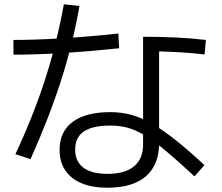

<svg xmlns="http://www.w3.org/2000/svg" viewBox="-20 -832 1040 899"><path d="M483 47Q412 47 362 26Q312 5 285.5 -34.5Q259 -74 259 -130Q259 -216 320.5 -261.5Q382 -307 497 -307Q547 -307 594 -294.5Q641 -282 691.5 -253Q742 -224 802 -176.5Q862 -129 937 -59L891 -6Q810 -81 753.5 -128Q697 -175 654.5 -200Q612 -225 575.5 -234.5Q539 -244 497 -244Q413 -244 372.5 -216.5Q332 -189 332 -132Q332 -76 370.5 -47Q409 -18 483 -18Q566 -18 608 -53.5Q650 -89 650 -155V-660Q815 -660 944 -645L938 -577Q814 -592 658 -592L725 -639V-162Q725 -60 663 -6.5Q601 47 483 47ZM52 -110Q136 -289 191 -459.5Q246 -630 279 -812L352 -804Q322 -630 265.5 -454Q209 -278 123 -87ZM43 -645Q250 -645 534 -675L538 -606Q252 -576 43 -576Z"/></svg>

Font: M PLUS 2 Thin
Style: Regular
Weight: 400
Version: Version 1.001